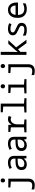

<svg xmlns="http://www.w3.org/2000/svg" viewBox="2292 -3094 1047 5670"><g transform="rotate(-90 2815.0 -258.5)"><path d="M321 -633Q295 -633 278.5 -649Q262 -665 262 -697Q262 -730 278.5 -746Q295 -762 321 -762Q347 -762 364.5 -746Q382 -730 382 -697Q382 -664 364 -648.5Q346 -633 321 -633ZM180 245Q149 245 114 240Q79 235 55 228V150Q80 159 112 165Q144 171 172 171Q232 171 260 140.5Q288 110 288 48V-462L114 -475V-536H375V56Q375 149 324.5 197Q274 245 180 245Z M795 10Q722 10 675.5 -29Q629 -68 629 -148Q629 -234 687.5 -276.5Q746 -319 858 -322L966 -325V-351Q966 -421 931.5 -447Q897 -473 842 -473Q801 -473 763.5 -462Q726 -451 694 -432L663 -499Q702 -519 746 -532.5Q790 -546 847 -546Q943 -546 995 -501.5Q1047 -457 1047 -362V0H979L966 -75H962Q931 -33 891 -11.5Q851 10 795 10ZM813 -63Q853 -63 887.5 -79Q922 -95 943.5 -128.5Q965 -162 965 -214V-262L878 -259Q791 -256 753 -228.5Q715 -201 715 -151Q715 -104 742.5 -83.5Q770 -63 813 -63Z M1358 10Q1285 10 1238.5 -29Q1192 -68 1192 -148Q1192 -234 1250.5 -276.5Q1309 -319 1421 -322L1529 -325V-351Q1529 -421 1494.5 -447Q1460 -473 1405 -473Q1364 -473 1326.5 -462Q1289 -451 1257 -432L1226 -499Q1265 -519 1309 -532.5Q1353 -546 1410 -546Q1506 -546 1558 -501.5Q1610 -457 1610 -362V0H1542L1529 -75H1525Q1494 -33 1454 -11.5Q1414 10 1358 10ZM1376 -63Q1416 -63 1450.5 -79Q1485 -95 1506.5 -128.5Q1528 -162 1528 -214V-262L1441 -259Q1354 -256 1316 -228.5Q1278 -201 1278 -151Q1278 -104 1305.5 -83.5Q1333 -63 1376 -63Z M1742 0V-60L1890 -73V-462L1754 -475V-536H1960L1971 -439H1975Q2000 -490 2035 -518Q2070 -546 2125 -546Q2153 -546 2177.5 -541Q2202 -536 2224 -526L2200 -446Q2165 -465 2121 -465Q2078 -465 2046 -438.5Q2014 -412 1996 -367.5Q1978 -323 1978 -268V-73L2123 -60V0Z M2330 0V-60L2504 -73V-687L2335 -699V-760H2591V-73L2750 -60V0Z M3102 -633Q3076 -633 3058.5 -649Q3041 -665 3041 -697Q3041 -730 3058.5 -746Q3076 -762 3102 -762Q3127 -762 3145 -746Q3163 -730 3163 -697Q3163 -665 3145 -649Q3127 -633 3102 -633ZM2893 0V-60L3066 -73V-462L2905 -475V-536H3153V-73L3313 -60V0Z M3699 -633Q3673 -633 3656.5 -649Q3640 -665 3640 -697Q3640 -730 3656.5 -746Q3673 -762 3699 -762Q3725 -762 3742.5 -746Q3760 -730 3760 -697Q3760 -664 3742 -648.5Q3724 -633 3699 -633ZM3558 245Q3527 245 3492 240Q3457 235 3433 228V150Q3458 159 3490 165Q3522 171 3550 171Q3610 171 3638 140.5Q3666 110 3666 48V-462L3492 -475V-536H3753V56Q3753 149 3702.5 197Q3652 245 3558 245Z M4031 0V-760H4118V-400Q4118 -367 4116 -329Q4114 -291 4112 -255H4113Q4130 -277 4145.5 -296Q4161 -315 4179 -335L4357 -536H4464L4253 -305L4477 0H4375L4194 -248L4118 -179V0Z M4766 10Q4664 10 4599 -24V-105Q4633 -89 4675 -76Q4717 -63 4771 -63Q4836 -63 4862 -84Q4888 -105 4888 -143Q4888 -164 4878.5 -177.5Q4869 -191 4842.5 -205.5Q4816 -220 4765 -243Q4717 -265 4681.5 -285.5Q4646 -306 4627 -333.5Q4608 -361 4608 -404Q4608 -474 4660.5 -510Q4713 -546 4806 -546Q4849 -546 4886.5 -538Q4924 -530 4965 -512L4938 -443Q4899 -460 4867.5 -466.5Q4836 -473 4805 -473Q4693 -473 4693 -406Q4693 -384 4705.5 -369.5Q4718 -355 4746 -340Q4774 -325 4820 -304Q4869 -283 4903.5 -263.5Q4938 -244 4956.5 -217Q4975 -190 4975 -145Q4975 -69 4922 -29.5Q4869 10 4766 10Z M5385 10Q5263 10 5192.5 -61Q5122 -132 5122 -265Q5122 -353 5151 -416Q5180 -479 5233.5 -512.5Q5287 -546 5359 -546Q5461 -546 5518.5 -478Q5576 -410 5576 -296V-250H5210Q5213 -150 5260.5 -107Q5308 -64 5389 -64Q5432 -64 5472 -75.5Q5512 -87 5553 -107V-28Q5511 -8 5469 1Q5427 10 5385 10ZM5489 -322Q5487 -391 5454 -432Q5421 -473 5359 -473Q5297 -473 5259 -433Q5221 -393 5212 -322Z"/></g></svg>

Font: Noto Sans Mono SemiCondensed
Style: Regular
Weight: 400
Width: 4
Designer: Monotype Design Team
Foundry: Monotype Imaging Inc.
Version: Version 2.014